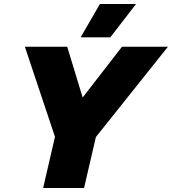

<svg xmlns="http://www.w3.org/2000/svg" viewBox="-20 -937 857 957"><path d="M478 -917H658L530 -751H382ZM195 0 254 -255 104 -704H315L392 -451L588 -704H817L458 -254L399 0Z"/></svg>

Font: Prodigy Sans ExtraBold
Style: Italic
Weight: 800
Italic angle: -13°
Designer: Wei Huang
Foundry: Wei Huang
Version: Version 1.003; ttfautohint (v1.8.3)